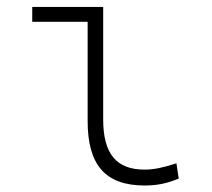

<svg xmlns="http://www.w3.org/2000/svg" viewBox="-20 -538 626 567"><path d="M407.2 9.8C443.4 9.8 473.1 3.9 507.8 -10.7L501 -55.7C462.4 -43 433.6 -37.1 407.2 -37.1C323.2 -37.1 284.7 -84 284.7 -185.5V-517.6H75.2V-473.6H238.8V-180.7C238.8 -50.3 291.5 9.8 407.2 9.8Z"/></svg>

Font: Cascadia Code PL ExtraLight
Style: Regular
Weight: 200
Monospace: yes
Designer: Aaron Bell
Foundry: Saja Typeworks
Version: Version 2404.023